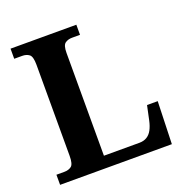

<svg xmlns="http://www.w3.org/2000/svg" viewBox="-128 -830 910 946"><g transform="rotate(-20 327.0 -357.0)"><path d="M28 0V-53H70Q92 -53 106.5 -64Q121 -75 121 -118V-596Q121 -639 106.5 -650Q92 -661 70 -661H28V-714H373V-661H331Q310 -661 295 -650.5Q280 -640 280 -600V-61H466Q489 -61 505.5 -71Q522 -81 532.5 -100.5Q543 -120 549 -148L565 -223H621L614 0Z"/></g></svg>

Font: Noto Serif Khojki
Style: Bold
Weight: 700
Version: Version 2.003